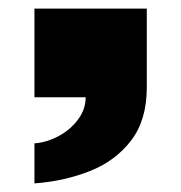

<svg xmlns="http://www.w3.org/2000/svg" viewBox="-20 -226 421 446"><path d="M60 200V107Q88 105 115.5 90.5Q143 76 161 52Q179 28 179 0H60V-206H321V-23Q321 53 284.5 100.5Q248 148 188.5 171.5Q129 195 60 200Z"/></svg>

Font: Archivo SemiBold Expanded Black
Style: Regular
Weight: 900
Width: 7
Version: Version 2.001